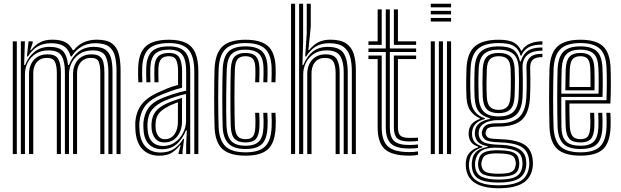

<svg xmlns="http://www.w3.org/2000/svg" viewBox="-20 -820 3306 1022"><path d="M600.2 0V-440.8Q600.2 -486.8 592.1 -520.1Q584 -553.5 560 -571.8Q536 -590 488 -590Q445.2 -590 413.8 -571.5Q382.2 -553 361.2 -519.5H356.5Q345.5 -556.8 321.2 -573.4Q297 -590 251.8 -590Q209 -590 179.5 -572Q150 -554 128.5 -519.5H123.2L132 -600H153.8L154 -591.2L140.8 -553.2H145.5Q166.5 -580.2 193 -594.5Q219.5 -608.8 258.2 -608.8Q302 -608.8 327.1 -595.8Q352.2 -582.8 367.2 -553.2H373.2Q395.5 -581.5 426.4 -595.1Q457.2 -608.8 494.8 -608.8Q548.5 -608.8 575.8 -588.9Q603 -569 612.4 -532.1Q621.8 -495.2 621.8 -444.8V0ZM48 0V-600H69.5V0ZM134.5 0V-427Q134.5 -456.8 146 -480.1Q157.5 -503.5 179.4 -517.1Q201.2 -530.8 232.8 -530.8Q277.2 -530.8 290.8 -504.5Q304.2 -478.2 304.2 -432.5V0H282.5V-431.2Q282.5 -470 272.4 -490.9Q262.2 -511.8 229.5 -511.8Q206.2 -511.8 190.1 -501.4Q174 -491 165.5 -472.5Q157 -454 157 -429V0ZM91 0V-600H112.5L108.5 -474H113.5Q132 -519.8 164.8 -545.2Q197.5 -570.8 245.5 -570.5Q294 -570.2 315.5 -547.6Q337 -525 342.2 -474H346.8Q365 -519.8 398.6 -545.4Q432.2 -571 480.5 -570.5Q520.8 -570.2 541.9 -555.1Q563 -540 570.9 -511Q578.8 -482 578.8 -439.2V0H557V-436.5Q557 -492 541.2 -521.9Q525.5 -551.8 472.8 -551.8Q432 -551.8 404 -533.2Q376 -514.8 361.6 -485.8Q347.2 -456.8 347.2 -425.2V0H325.5V-436.5Q325.5 -492 308.2 -521.9Q291 -551.8 237.8 -551.8Q197.2 -551.8 169.2 -533.2Q141.2 -514.8 127 -485.8Q112.8 -456.8 112.8 -425.2V0ZM368.8 0V-427Q368.8 -456.8 380.4 -480.1Q392 -503.5 414.1 -517.1Q436.2 -530.8 467.5 -530.8Q497.2 -530.8 511.9 -518.8Q526.5 -506.8 531.1 -484.8Q535.8 -462.8 535.8 -432.5V0H514V-431.2Q514 -469.2 505.8 -490.5Q497.5 -511.8 464.5 -511.8Q441.2 -511.8 424.6 -501.4Q408 -491 399.1 -472.5Q390.2 -454 390.2 -429V0Z M1014.2 0V-439.5Q1014.2 -520.5 983.2 -555.6Q952.2 -590.8 880.2 -590.8Q806.2 -590.8 773 -560.5Q739.8 -530.2 737 -460.2Q736.5 -442.5 736.5 -422.4Q736.5 -402.2 737.8 -382.2H716.5Q715 -403 714.9 -421.6Q714.8 -440.2 715.5 -461.2Q718.5 -540.5 757.1 -574.5Q795.8 -608.5 880.2 -608.5Q936 -608.5 970.2 -591.4Q1004.5 -574.2 1020.1 -537.1Q1035.8 -500 1035.8 -439.5V0ZM848.8 -43Q884.5 -43 911.8 -62.8Q939 -82.5 954.6 -113Q970.2 -143.5 970.2 -175V-319.8Q945.2 -314.8 915 -305.2Q884.8 -295.8 856 -283.5Q812.5 -264.2 789.8 -236.4Q767 -208.5 764.8 -161.2Q764.2 -152 764.9 -143.5Q765.5 -135 766 -127.2Q769 -86 790.6 -64.5Q812.2 -43 848.8 -43ZM854 -61.8Q823.8 -61.8 807.6 -81.4Q791.5 -101 787.5 -129Q786.8 -136.8 786.4 -145.2Q786 -153.8 786.2 -159.2Q788.5 -200 806.9 -224.6Q825.2 -249.2 863 -267Q881.5 -275.8 904.2 -284.1Q927 -292.5 948.8 -298.5V-173Q948.8 -143.5 938 -118.1Q927.2 -92.8 906.2 -77.2Q885.2 -61.8 854 -61.8ZM857 -79Q880.2 -79 895.9 -91.8Q911.5 -104.5 919.2 -125.4Q927 -146.2 927 -171.2V-275.8Q909.8 -269.5 895.5 -263.2Q881.2 -257 870 -250.5Q837.5 -233 823.1 -212.9Q808.8 -192.8 808 -159.5Q807.8 -152.5 807.9 -145.5Q808 -138.5 809 -131Q811.5 -111 823.1 -95Q834.8 -79 857 -79ZM828.2 8.8Q772.2 8.8 739.2 -24.9Q706.2 -58.5 701.2 -121.8Q700.5 -134 700.1 -147.2Q699.8 -160.5 700.2 -168.8Q704.5 -226.2 734.6 -265.2Q764.8 -304.2 834 -333.2Q852.2 -341.5 866.1 -347.4Q880 -353.2 894.4 -358.1Q908.8 -363 927.8 -367.8V-439.5Q927.8 -480.8 917.6 -500.8Q907.5 -520.8 880.2 -520.8Q850.2 -520.8 837.4 -505.4Q824.5 -490 823.2 -456.5Q823 -446 822.9 -426Q822.8 -406 823.8 -382.2H802.2Q801.2 -408.5 801.4 -426.6Q801.5 -444.8 801.8 -458.8Q803.5 -502.8 822.8 -520.5Q842 -538.2 880.2 -538.2Q919 -538.2 934.1 -514.4Q949.2 -490.5 949.2 -439.5V-353Q917.5 -345.2 892.1 -336.2Q866.8 -327.2 841.2 -316.8Q778.2 -290.8 752 -254.9Q725.8 -219 721.8 -167Q721.2 -157.5 721.6 -146.1Q722 -134.8 722.8 -123.5Q727.2 -67.2 756.4 -37.8Q785.5 -8.2 834.8 -8.2Q879.2 -8.2 908.1 -29Q937 -49.8 954.8 -80.5H959.8L951.8 -17V0H930.2L930 -4.2L941.5 -46.8H937.5Q916.5 -19.5 891.8 -5.4Q867 8.8 828.2 8.8ZM971 0.2V-52L974.5 -126H969.8Q952 -81.2 921 -53.4Q890 -25.5 841 -25.8Q799.8 -26 773.9 -51Q748 -76 744.2 -125.2Q743.8 -135 743.2 -145.6Q742.8 -156.2 743.2 -165Q746.8 -212.5 770 -245.1Q793.2 -277.8 848.8 -300.2Q870.2 -308.5 892 -315.8Q913.8 -323 933.9 -328.6Q954 -334.2 971 -337.5V-439.5Q971 -501.8 950.1 -528.8Q929.2 -555.8 880.2 -555.8Q829 -555.8 805.6 -533.2Q782.2 -510.8 780.2 -459.2Q779.8 -441.8 779.8 -422Q779.8 -402.2 780.8 -382.2H759.2Q758.2 -403.2 758.1 -423.1Q758 -443 758.5 -459.8Q761 -520.5 789.2 -546.9Q817.5 -573.2 880.2 -573.2Q940.5 -573.2 966.5 -542.2Q992.5 -511.2 992.5 -439.5V0.2Z M1287.5 8.5Q1203.5 8.5 1164.8 -25.9Q1126 -60.2 1122.2 -141Q1121.2 -169 1120.6 -210.6Q1120 -252.2 1120 -298.1Q1120 -344 1120.6 -386Q1121.2 -428 1122.2 -457Q1126.8 -539 1165.4 -573.8Q1204 -608.5 1286 -608.5Q1368.5 -608.5 1406.4 -574.8Q1444.2 -541 1447.2 -461.2Q1447.8 -444.2 1447.5 -422.6Q1447.2 -401 1446.2 -382.2H1424.8Q1425.8 -400.5 1426 -421.2Q1426.2 -442 1425.8 -460.2Q1423 -530.2 1390.8 -560.5Q1358.5 -590.8 1286 -590.8Q1214.2 -590.8 1181.1 -559.6Q1148 -528.5 1144 -455.8Q1142.8 -425.8 1142.1 -383.5Q1141.5 -341.2 1141.5 -295.9Q1141.5 -250.5 1142.1 -210Q1142.8 -169.5 1143.8 -143Q1147 -73.2 1180.2 -41.2Q1213.5 -9.2 1287.5 -9.2Q1358.8 -9.2 1390.6 -40Q1422.5 -70.8 1425.8 -142Q1426.5 -159.5 1426.4 -176.8Q1426.2 -194 1424.8 -219.5H1446.2Q1447.8 -197.5 1448 -179.9Q1448.2 -162.2 1447.2 -141.2Q1443.8 -61 1406.9 -26.2Q1370 8.5 1287.5 8.5ZM1287.5 -26.8Q1225.2 -26.8 1196.6 -55.5Q1168 -84.2 1165.2 -143.8Q1164.2 -171.8 1163.8 -212.9Q1163.2 -254 1163.2 -299.4Q1163.2 -344.8 1163.8 -385.9Q1164.2 -427 1165.5 -454.5Q1169 -519.8 1197.5 -546.5Q1226 -573.2 1286 -573.2Q1345.8 -573.2 1373.9 -547.6Q1402 -522 1404 -459.8Q1404.5 -443.5 1404.2 -423.4Q1404 -403.2 1403 -382.2H1381.5Q1382.5 -404.2 1382.8 -424.1Q1383 -444 1382.5 -459.2Q1380.8 -514 1357 -534.9Q1333.2 -555.8 1286 -555.8Q1239 -555.8 1214.5 -533.9Q1190 -512 1187 -453Q1186.2 -434 1185.5 -396.6Q1184.8 -359.2 1184.2 -314.1Q1183.8 -269 1184 -225.1Q1184.2 -181.2 1185.5 -148.8Q1188.5 -90.2 1213 -67.2Q1237.5 -44.2 1287.5 -44.2Q1334.2 -44.2 1357.1 -65.8Q1380 -87.2 1382.5 -143Q1383 -158.8 1383 -175.5Q1383 -192.2 1381.5 -219.5H1403Q1404.8 -190.8 1404.8 -174.9Q1404.8 -159 1404 -142.5Q1401.2 -80.2 1374.5 -53.5Q1347.8 -26.8 1287.5 -26.8ZM1287.5 -61.8Q1247.5 -61.8 1228.8 -81.2Q1210 -100.8 1208.2 -149.2Q1207.2 -177 1206.9 -216.9Q1206.5 -256.8 1206.5 -300.5Q1206.5 -344.2 1207 -384.2Q1207.5 -424.2 1208.5 -451.8Q1211 -502 1230.2 -520.1Q1249.5 -538.2 1286 -538.2Q1324.8 -538.2 1342.2 -519.9Q1359.8 -501.5 1361 -457.2Q1361.2 -444.8 1361.1 -426.2Q1361 -407.8 1359.8 -382.2H1338.2Q1339.2 -406.2 1339.5 -425Q1339.8 -443.8 1339.2 -456.5Q1338.5 -491 1326.6 -505.9Q1314.8 -520.8 1286 -520.8Q1258 -520.8 1245 -505.4Q1232 -490 1230.2 -450.5Q1229.2 -424.5 1228.6 -385.4Q1228 -346.2 1228 -302.6Q1228 -259 1228.5 -218.6Q1229 -178.2 1230 -149.2Q1232 -111.2 1244.9 -95.2Q1257.8 -79.2 1287.5 -79.2Q1315.8 -79.2 1327 -94.6Q1338.2 -110 1339.2 -145.5Q1339.8 -161.5 1339.8 -176Q1339.8 -190.5 1338.2 -219.5H1359.8Q1361.2 -194.2 1361.4 -176.2Q1361.5 -158.2 1361 -145.2Q1359 -99.8 1342.2 -80.8Q1325.5 -61.8 1287.5 -61.8Z M1852.8 0V-440.8Q1852.8 -487.5 1842.6 -520.9Q1832.5 -554.2 1806.4 -572.1Q1780.2 -590 1732.2 -590Q1689.8 -590 1660.5 -572Q1631.2 -554 1609.8 -519.5H1604.5L1612.8 -643V-800H1634.2V-678L1621.5 -553.2H1625.5Q1646.5 -580.5 1673.4 -594.6Q1700.2 -608.8 1739 -608.8Q1792.8 -608.8 1822.1 -589.1Q1851.5 -569.5 1862.9 -532.9Q1874.2 -496.2 1874.2 -444.8V0ZM1529.2 0V-800H1550.8V0ZM1615.5 0V-427Q1615.5 -456.8 1626.9 -480.1Q1638.2 -503.5 1660.1 -517.1Q1682 -530.8 1713.2 -530.8Q1757.8 -530.8 1772.9 -504.8Q1788 -478.8 1788 -432.5V0H1766.5V-431.2Q1766.5 -469.5 1755 -490.6Q1743.5 -511.8 1710 -511.8Q1687 -511.8 1670.9 -501.4Q1654.8 -491 1646.5 -472.5Q1638.2 -454 1638.2 -429V0ZM1572.2 0V-800H1593.5V-597L1589.8 -474H1594.8Q1613.2 -520.5 1645.8 -545.8Q1678.2 -571 1726 -570.5Q1788.8 -570 1809.9 -535.4Q1831 -500.8 1831 -439.2V0H1809.5V-436.5Q1809.5 -492 1790.6 -521.9Q1771.8 -551.8 1718.2 -551.8Q1677.8 -551.8 1650.1 -533.1Q1622.5 -514.5 1608.2 -485.5Q1594 -456.5 1594 -425.2V0Z M2158.8 -29.5Q2087.8 -29.5 2060.6 -56Q2033.5 -82.5 2033.5 -141.2V-543.2H1941.2V-562.2H2033.5V-770H2055V-562.2H2195V-543.2H2055V-141.2Q2055 -91.5 2077.5 -69.9Q2100 -48.2 2158.8 -48.2Q2170 -48.2 2181.4 -48.9Q2192.8 -49.5 2205 -50.8V-32.5Q2195 -30.8 2183.6 -30.1Q2172.2 -29.5 2158.8 -29.5ZM2158.8 8.5Q2066.2 8.5 2028.2 -26.2Q1990.2 -61 1990.2 -141.2V-505.5H1941.2V-524.5H2011.8V-141.2Q2011.8 -72.2 2044.1 -41.4Q2076.5 -10.5 2158.8 -10.5Q2172.5 -10.5 2184.1 -11.4Q2195.8 -12.2 2205 -14.2V4Q2187.2 8.5 2158.8 8.5ZM2158.8 -67Q2111.8 -67 2094.1 -84.1Q2076.5 -101.2 2076.5 -141.2V-524.5H2195V-505.5H2098.2V-141.2Q2098.2 -111 2110.9 -98.5Q2123.5 -86 2158.8 -86Q2177 -86 2188.4 -86.4Q2199.8 -86.8 2205 -87.5V-69.5Q2197 -68.5 2185.8 -67.8Q2174.5 -67 2158.8 -67ZM1941.2 -581V-600H1990.2V-770H2011.8V-581ZM2076.5 -581V-770H2098.2V-600H2195V-581Z M2273 -781V-800H2381V-781ZM2273 -705.5V-724.5H2381V-705.5ZM2273 -743.2V-762.2H2381V-743.2ZM2359.2 0V-600H2381V0ZM2273 0V-600H2294.5V0ZM2316 0V-600H2337.8V0Z M2634 182Q2552.8 182 2508.1 153.6Q2463.5 125.2 2459.5 66Q2458.8 57 2459.2 48.4Q2459.8 39.8 2461.2 31.8Q2464.8 7.5 2482.5 -10.5Q2500.2 -28.5 2524.8 -35.5V-39.8Q2500.5 -47.8 2489.2 -61.9Q2478 -76 2475 -97Q2474.5 -101.8 2474.5 -107.9Q2474.5 -114 2475 -119.8Q2478 -145 2492.2 -161Q2506.5 -177 2533.5 -186.5V-191.2Q2507.8 -200.5 2486.6 -227.1Q2465.5 -253.8 2463.2 -299.5Q2462.2 -320.2 2461.9 -339Q2461.5 -357.8 2461.5 -376.4Q2461.5 -395 2461.9 -414.8Q2462.2 -434.5 2463.2 -456.8Q2467.2 -538.5 2508 -573.5Q2548.8 -608.5 2634.5 -608.5Q2689.5 -608.5 2716 -593Q2742.5 -577.5 2753.8 -550.2H2758Q2769.8 -571.5 2790.1 -582.4Q2810.5 -593.2 2831.8 -597Q2853 -600.8 2867.2 -600V-582.5Q2818.8 -583 2792.1 -567.2Q2765.5 -551.5 2755.5 -523.8H2751.2Q2742.8 -556 2717.6 -573.4Q2692.5 -590.8 2634.5 -590.8Q2558.8 -590.8 2523.6 -559.2Q2488.5 -527.8 2485 -456.5Q2483.8 -429 2483.2 -405Q2482.8 -381 2483.1 -355.9Q2483.5 -330.8 2484.8 -300Q2487.5 -250.5 2508.6 -225Q2529.8 -199.5 2560.8 -191.2V-186.5Q2528.2 -177.8 2512.4 -161.4Q2496.5 -145 2493.2 -120.2Q2492.2 -114.5 2492.4 -108.5Q2492.5 -102.5 2493.2 -96.5Q2495.5 -77 2507.5 -63Q2519.5 -49 2547.5 -40.5V-36.2Q2517 -26.5 2500.2 -10Q2483.5 6.5 2479 31.8Q2477 40.2 2476.2 48.5Q2475.5 56.8 2476.2 66Q2481 120.5 2520 143.5Q2559 166.5 2634 166.5Q2711 166.5 2750.2 143.6Q2789.5 120.8 2796.5 66Q2797.8 57.8 2797.6 49.4Q2797.5 41 2796.2 31.8Q2790.8 -19.2 2752.6 -39.9Q2714.5 -60.5 2638 -62.5Q2603.8 -63.5 2585.8 -67.5Q2567.8 -71.5 2559.8 -78.9Q2551.8 -86.2 2547.5 -96.5Q2545.5 -101.5 2544.9 -108.6Q2544.2 -115.8 2545.5 -120.5Q2552 -145.5 2569.5 -155Q2587 -164.5 2634.5 -163.8Q2705.8 -163 2741.4 -194.4Q2777 -225.8 2781.5 -299.2Q2783 -327 2783.4 -352.1Q2783.8 -377.2 2783.5 -403.4Q2783.2 -429.5 2782.2 -460.5Q2781.2 -495.8 2802.2 -515.4Q2823.2 -535 2867.2 -533.2V-515.8Q2832.5 -516.5 2816.8 -502.6Q2801 -488.8 2802 -456.8Q2803 -428.2 2803.1 -402.4Q2803.2 -376.5 2802.9 -351.2Q2802.5 -326 2801 -299.2Q2796 -217.5 2757.5 -182Q2719 -146.5 2634.5 -146.2Q2605.5 -146.2 2591.6 -143.2Q2577.8 -140.2 2572.8 -133.6Q2567.8 -127 2565 -116.2Q2564.5 -114.5 2564.5 -110.5Q2564.5 -106.5 2566 -103.2Q2569.2 -94.5 2575 -89.6Q2580.8 -84.8 2595 -82.5Q2609.2 -80.2 2638 -79.5Q2723.5 -77.2 2766.5 -53.1Q2809.5 -29 2815.8 31.8Q2816.8 41.2 2816.8 49.1Q2816.8 57 2815.8 66Q2809.2 125.5 2764.5 153.8Q2719.8 182 2634 182ZM2634 135.8Q2680 135.8 2706.5 127.9Q2733 120 2745.1 104.5Q2757.2 89 2760.2 66.2Q2761.5 59.2 2761.4 50.9Q2761.2 42.5 2759.5 31.5Q2756.5 7.5 2741.9 -5.9Q2727.2 -19.2 2701.2 -25.4Q2675.2 -31.5 2638 -33.5Q2580.2 -36.8 2550.1 -21.5Q2520 -6.2 2511.2 31.8Q2509 40.2 2508.5 48.8Q2508 57.2 2509 66.5Q2513.5 107 2544.9 121.4Q2576.2 135.8 2634 135.8ZM2634 120.8Q2580.5 120.8 2554.9 109Q2529.2 97.2 2525.8 66.2Q2524.2 58 2524.9 48.6Q2525.5 39.2 2527.5 31.5Q2534 0.2 2560.6 -10.6Q2587.2 -21.5 2639 -20Q2670.8 -19.2 2692.4 -14.8Q2714 -10.2 2726.5 0.5Q2739 11.2 2742 31.8Q2744.2 41 2744.2 49.2Q2744.2 57.5 2742.8 66.2Q2737.8 98.2 2711.8 109.5Q2685.8 120.8 2634 120.8ZM2634 104.8Q2660.2 104.8 2678.9 102Q2697.5 99.2 2708.6 91Q2719.8 82.8 2723 66.5Q2726 57.5 2725.9 49.1Q2725.8 40.8 2722.2 31.8Q2719.8 17.2 2709 10.1Q2698.2 3 2680.4 0.2Q2662.5 -2.5 2638 -3.2Q2594.2 -5 2572.5 3Q2550.8 11 2546.8 31.2Q2542.8 40 2542.1 49.1Q2541.5 58.2 2544.2 66.5Q2548.8 90 2570.5 97.4Q2592.2 104.8 2634 104.8ZM2634 151.8Q2564.2 151.8 2530 133.2Q2495.8 114.8 2491.5 66.8Q2490.8 57.2 2491.2 49Q2491.8 40.8 2493.5 31.8Q2498 2.2 2517.5 -14.4Q2537 -31 2575 -38V-42.2Q2543.5 -47.2 2528.5 -60.4Q2513.5 -73.5 2508.8 -96.8Q2507.5 -103 2507.4 -107.9Q2507.2 -112.8 2508 -120.2Q2510.2 -146.5 2530.5 -163.2Q2550.8 -180 2587.5 -186.5V-191Q2549.5 -200 2529.2 -225.2Q2509 -250.5 2506.2 -302Q2505.2 -325.2 2504.9 -349Q2504.5 -372.8 2504.9 -398.6Q2505.2 -424.5 2506.5 -454.8Q2509.5 -519.8 2540.6 -546.5Q2571.8 -573.2 2634.5 -573.2Q2687.8 -573.2 2713 -554.8Q2738.2 -536.2 2747.8 -493.2H2752Q2761 -519.8 2774.8 -536Q2788.5 -552.2 2810.9 -559.8Q2833.2 -567.2 2867.2 -567.2V-549.8Q2814.2 -551.2 2786.6 -526.9Q2759 -502.5 2761.5 -456.2Q2762.8 -430.2 2762.9 -402.6Q2763 -375 2762.8 -349.1Q2762.5 -323.2 2761.5 -302.5Q2757.2 -233.8 2725.1 -206.9Q2693 -180 2634.5 -180.5Q2609 -181 2586.2 -175Q2563.5 -169 2548.2 -156.4Q2533 -143.8 2529 -124.2Q2527.8 -118 2527.8 -110.5Q2527.8 -103 2529 -97.5Q2535.2 -70.5 2559.8 -60.8Q2584.2 -51 2638.2 -49.5Q2682.2 -48.5 2712.8 -39.6Q2743.2 -30.8 2760.2 -13.1Q2777.2 4.5 2780.2 32Q2781.5 41.2 2781.6 49.5Q2781.8 57.8 2780.5 66.2Q2774 113.2 2738 132.5Q2702 151.8 2634 151.8ZM2634.5 -200.2Q2686 -200.2 2711.6 -223.8Q2737.2 -247.2 2740.5 -303.8Q2741.5 -324.5 2742 -348.6Q2742.5 -372.8 2742.4 -399.4Q2742.2 -426 2741.2 -453.8Q2738.8 -512 2711.2 -533.9Q2683.8 -555.8 2634.5 -555.8Q2581.8 -555.8 2556.2 -532.4Q2530.8 -509 2528 -453.2Q2526.2 -413.5 2526.4 -375.4Q2526.5 -337.2 2528 -303Q2530.8 -249 2556.4 -224.6Q2582 -200.2 2634.5 -200.2ZM2634.5 -217.8Q2594 -217.8 2573 -237Q2552 -256.2 2549.5 -304.2Q2548 -340 2548 -378.1Q2548 -416.2 2549.5 -452Q2552 -499.8 2572.6 -519Q2593.2 -538.2 2634.5 -538.2Q2676.8 -538.2 2697.1 -519Q2717.5 -499.8 2719.5 -453Q2720.8 -427.2 2720.9 -401.9Q2721 -376.5 2720.5 -352.1Q2720 -327.8 2719 -304.8Q2716.2 -257 2695.6 -237.4Q2675 -217.8 2634.5 -217.8ZM2634.5 -235.2Q2664.2 -235.2 2679.6 -251Q2695 -266.8 2697.2 -306.5Q2698.5 -328.8 2698.9 -352.6Q2699.2 -376.5 2699.1 -401.5Q2699 -426.5 2698 -452Q2696.2 -490.2 2680.9 -505.5Q2665.5 -520.8 2634.5 -520.8Q2604 -520.8 2588.5 -505.2Q2573 -489.8 2571.2 -451Q2569.8 -415 2569.6 -378.2Q2569.5 -341.5 2571.2 -305.2Q2573 -266.2 2588.8 -250.8Q2604.5 -235.2 2634.5 -235.2Z M3070.8 8.5Q2986.2 8.5 2947.5 -25.9Q2908.8 -60.2 2905 -141Q2904 -169 2903.4 -210.6Q2902.8 -252.2 2902.8 -298.1Q2902.8 -344 2903.4 -386Q2904 -428 2905 -457Q2909.5 -539 2948.5 -573.8Q2987.5 -608.5 3069.5 -608.5Q3150.8 -608.5 3188.6 -574.8Q3226.5 -541 3230 -461Q3230.8 -444 3231.1 -422.2Q3231.5 -400.5 3231.5 -375.5Q3231.5 -350.5 3231 -323.5Q3230.5 -296.5 3229 -269H3010.8Q3011 -246.8 3011.2 -224.8Q3011.5 -202.8 3011.9 -183.4Q3012.2 -164 3012.8 -149.2Q3014.8 -111.8 3027.5 -95.5Q3040.2 -79.2 3070.8 -79.2Q3097.8 -79.2 3109 -94.1Q3120.2 -109 3122 -146.2Q3122.8 -158 3122.5 -176.9Q3122.2 -195.8 3121 -219.5H3142.8Q3143.8 -195.8 3144 -176.9Q3144.2 -158 3143.8 -145.2Q3141.8 -99.2 3125.1 -80.5Q3108.5 -61.8 3070.8 -61.8Q3029.2 -61.8 3011 -81.1Q2992.8 -100.5 2991 -147Q2990.5 -163.8 2990 -187Q2989.5 -210.2 2989.4 -236.1Q2989.2 -262 2989.2 -286.5H3208.2Q3209.2 -310.2 3209.6 -334.2Q3210 -358.2 3210 -381Q3210 -403.8 3209.6 -423.9Q3209.2 -444 3208.5 -460Q3205 -532 3172 -561.4Q3139 -590.8 3069.5 -590.8Q2997.2 -590.8 2964 -559.5Q2930.8 -528.2 2926.8 -455.8Q2925.5 -425.8 2924.9 -383.5Q2924.2 -341.2 2924.2 -296Q2924.2 -250.8 2924.9 -210.2Q2925.5 -169.8 2926.5 -143Q2930 -71.2 2963.1 -40.2Q2996.2 -9.2 3070.8 -9.2Q3142 -9.2 3173.5 -39.8Q3205 -70.2 3208.5 -142Q3209 -153 3209 -166Q3209 -179 3208.6 -192.6Q3208.2 -206.2 3207.5 -219.5H3229Q3230 -201.2 3230.5 -180.1Q3231 -159 3230 -141.2Q3226.5 -60.5 3189.8 -26Q3153 8.5 3070.8 8.5ZM3070.8 -26.8Q3008.2 -26.8 2979.8 -53.4Q2951.2 -80 2948 -143.8Q2947 -171.8 2946.5 -212.8Q2946 -253.8 2946 -299.1Q2946 -344.5 2946.5 -385.6Q2947 -426.8 2948.2 -454.2Q2951.8 -519 2980.1 -546.1Q3008.5 -573.2 3069.5 -573.2Q3127.8 -573.2 3155.9 -548Q3184 -522.8 3186.8 -459.5Q3187.8 -442.2 3188.1 -418Q3188.5 -393.8 3188.4 -364.8Q3188.2 -335.8 3187.2 -304H2967.8Q2967.5 -256.8 2967.8 -220.5Q2968 -184.2 2968.5 -145.5Q2969.2 -91 2992.5 -67.6Q3015.8 -44.2 3070.8 -44.2Q3117.2 -44.2 3139.9 -65.6Q3162.5 -87 3165.2 -143.2Q3165.8 -158.8 3165.5 -178.1Q3165.2 -197.5 3164.2 -219.5H3185.8Q3186.8 -199.2 3187.1 -179.6Q3187.5 -160 3186.8 -142.8Q3184 -79.5 3157.5 -53.1Q3131 -26.8 3070.8 -26.8ZM2967.8 -321.5H3166Q3166.8 -349.5 3166.8 -375Q3166.8 -400.5 3166.4 -422Q3166 -443.5 3165.2 -459Q3162.8 -514.8 3138.8 -535.2Q3114.8 -555.8 3069.5 -555.8Q3020 -555.8 2996.4 -532.6Q2972.8 -509.5 2969.8 -453Q2969 -435 2968.5 -398.5Q2968 -362 2967.8 -321.5ZM2989.2 -339.2Q2989.5 -357 2989.8 -376.8Q2990 -396.5 2990.4 -415.9Q2990.8 -435.2 2991.2 -451.8Q2993.8 -499 3012 -518.6Q3030.2 -538.2 3069.5 -538.2Q3108 -538.2 3124.9 -519.5Q3141.8 -500.8 3143.8 -457Q3144.2 -445.8 3144.6 -427.5Q3145 -409.2 3145 -386.5Q3145 -363.8 3144.5 -339.2ZM3011.2 -356.8H3123Q3123.2 -377.2 3123.2 -396.6Q3123.2 -416 3122.9 -431.6Q3122.5 -447.2 3122 -456.2Q3120.5 -491.5 3108.4 -506.1Q3096.2 -520.8 3069.5 -520.8Q3040.8 -520.8 3027.8 -505Q3014.8 -489.2 3013 -450.8Q3012.5 -437.8 3012.1 -423.1Q3011.8 -408.5 3011.5 -392.1Q3011.2 -375.8 3011.2 -356.8Z"/></svg>

Font: Big Shoulders Inline Display Thin
Style: Bold
Weight: 700
Version: Version 2.002